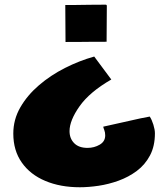

<svg xmlns="http://www.w3.org/2000/svg" viewBox="-20 -726 702 817"><path d="M380.9 -485.4 453.6 -387.7Q361.3 -334.5 318.6 -273.9Q275.9 -213.4 275.9 -168Q275.9 -136.7 295.7 -116.7Q315.4 -96.7 352.5 -96.7Q380.9 -96.7 404.3 -110.4Q427.7 -124 427.7 -149.9Q427.7 -162.6 423.6 -173.1Q419.4 -183.6 419.4 -187L577.1 -222.2L617.2 -230Q626 -216.8 632.6 -195.6Q639.2 -174.3 639.2 -158.7Q639.2 -104 618.2 -64.5Q597.2 -24.9 562.3 1.2Q527.3 27.3 484.9 42.7Q442.4 58.1 399.4 64.5Q356.4 70.8 319.8 70.8Q236.8 70.8 172.9 43.9Q108.9 17.1 72.8 -34.2Q36.6 -85.4 36.6 -157.7Q36.6 -217.3 66.4 -269Q96.2 -320.8 145.8 -363.3Q195.3 -405.8 256.6 -436.8Q317.9 -467.8 380.9 -485.4ZM429.2 -706.1Q434.6 -706.1 434.6 -700.7L433.6 -548.3Q395 -548.3 368.2 -548.1Q341.3 -547.9 316.4 -547.6Q291.5 -547.4 258.8 -547.4L257.8 -704.6H287.1Q314.9 -705.1 335 -705.3Q355 -705.6 376.5 -705.8Q397.9 -706.1 429.2 -706.1Z"/></svg>

Font: Seymour One
Style: Regular
Weight: 400
Designer: Vernon Adams
Foundry: Vernon Adams
Version: Version 1.100; ttfautohint (v1.8.4.7-5d5b);gftools[0.9.33]